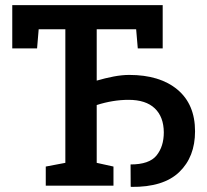

<svg xmlns="http://www.w3.org/2000/svg" viewBox="-20 -731 816 756"><path d="M497.1 4.9 494.6 3.9 494.1 -83.5Q567.9 -83.5 596.4 -118.9Q625 -154.3 625 -210Q624.5 -271 589.4 -304.4Q554.2 -337.9 486.3 -337.9Q424.8 -337.9 360.8 -317.4V-89.8L426.8 -75.2V0H160.2V-75.2L237.3 -89.8V-615.7H132.3L126 -540.5H28.3V-710.9H620.6V-540.5H522.5L516.1 -615.7H360.8V-413.6Q394 -423.3 427.2 -429.7Q460.4 -436 488.8 -436Q609.4 -436 678.7 -378.2Q748 -320.3 748 -213.9Q748 -113.3 685.8 -53.5Q623.5 6.3 497.1 4.9Z"/></svg>

Font: Roboto Slab Medium
Style: Regular
Weight: 500
Designer: Google
Version: Version 2.001; ttfautohint (v1.8.3)